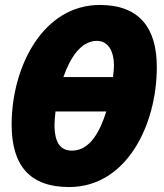

<svg xmlns="http://www.w3.org/2000/svg" viewBox="-20 -745 663 775"><path d="M259 10C491 10 613 -241 613 -474C613 -634 541 -725 383 -725C153 -725 27 -475 27 -242C27 -75 102 10 259 10ZM436 -434H236C263 -512 307 -580 371 -580C413 -580 440 -544 440 -479C440 -466 438 -451 436 -434ZM271 -137C227 -137 200 -164 200 -242C200 -258 202 -275 204 -295H409C384 -215 343 -137 271 -137Z"/></svg>

Font: Noto Sans Condensed Black
Style: Italic
Weight: 900
Width: 3
Italic angle: -12°
Designer: Monotype Design Team
Foundry: Monotype Imaging Inc.
Version: Version 2.013